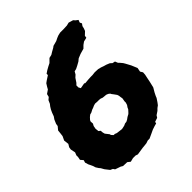

<svg xmlns="http://www.w3.org/2000/svg" viewBox="-206 -800 943 943"><g transform="rotate(-45 265.0 -328.5)"><path d="M158 21 144 10 116 9 106 3 77 -7 71 -16 58 -22 47 -36 40 -45 31 -61 25 -68 16 -82 12 -95 6 -108 1 -118 -4 -135 0 -148 -12 -162 -9 -178V-190L-3 -205L-8 -230L-6 -243L3 -258L0 -284L10 -305L12 -321L14 -340L28 -357L30 -370L39 -391L48 -404L55 -423L62 -438L70 -451L78 -461L86 -479L98 -489L102 -505L121 -518L127 -529L137 -545L148 -553L171 -568V-577L186 -587L204 -597L218 -604L236 -622L253 -626L266 -634L284 -644L292 -650L318 -657L332 -664L344 -669L361 -673H377H386L409 -674L425 -678L449 -671L457 -662L469 -653L465 -643L464 -639L469 -629L461 -618L458 -605L453 -592L436 -576L434 -564L413 -559L399 -549L386 -536L379 -534L358 -528L336 -519L324 -509L306 -499L290 -491L277 -488L269 -474L257 -463L243 -442L234 -433V-419L240 -408L268 -413L273 -410L295 -412L313 -413H326L343 -415L366 -414L382 -410L396 -405L410 -401L427 -394L437 -385L451 -382L457 -367L464 -360L474 -348L480 -338L487 -325L494 -312L502 -293L507 -281L503 -260L511 -247L510 -232L506 -213L502 -193L499 -180L494 -159L481 -137L473 -121L469 -111L457 -93L448 -81L437 -73L427 -63L409 -51L402 -40L381 -33L379 -24L364 -20L346 -14L327 -5L303 6H291L276 11L258 13L247 14L208 20L196 16H178ZM241 -123 260 -127 271 -132 281 -133 291 -138 302 -146 315 -153 321 -159 331 -170 335 -179 342 -189 346 -202V-211L349 -228L347 -240L346 -249L343 -258L333 -272L326 -281L323 -287L315 -293L305 -297L293 -298L283 -299L272 -303L262 -304H249L236 -305L225 -302L214 -297L205 -294L192 -287L181 -284L171 -276L161 -265L158 -258L159 -243L153 -232L150 -216L152 -198L161 -191L162 -178L165 -167L176 -153L180 -148L182 -141L191 -131H199L209 -127L225 -125Z"/></g></svg>

Font: Winky Rough
Style: Bold Italic
Weight: 700
Italic angle: -8.97852°
Designer: Simon Atzbach
Foundry: typofactur
Version: Version 1.206; ttfautohint (v1.8.4.7-5d5b)